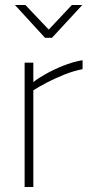

<svg xmlns="http://www.w3.org/2000/svg" viewBox="-20 -752 368 772"><path d="M79 0V-500H114V-422Q133 -437 164 -454.5Q195 -472 233.5 -487.5Q272 -503 312 -510V-474Q276 -467 238.5 -452Q201 -437 168.5 -420Q136 -403 114 -389V0ZM161 -600 40 -732H82L176 -633L269 -732H311L189 -600Z"/></svg>

Font: TitilliumWeb ExtraLight
Style: Regular
Weight: 400
Designer: Mohamed Gaber, Accademia di Belle Arti di Urbino and others
Foundry: Kief Type Foundry, Accademia di Belle Arti di Urbino and others
Version: Version 3.000; ttfautohint (v1.8.2)